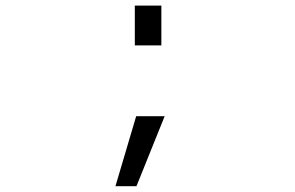

<svg xmlns="http://www.w3.org/2000/svg" viewBox="-20 -547 1040 678"><path d="M460.9 -136.7H561.5L461.9 110.4H387.7ZM456.1 -386.7V-527.3H549.8V-386.7Z"/></svg>

Font: Gen Shin Gothic Monospace Normal
Style: Regular
Weight: 350
Designer: [Source Han Sans]
Ryoko NISHIZUKA  (kana & ideographs); Paul D. Hunt (Latin, Greek & Cyrillic); Wenlong ZHANG  (bopomofo
Version: Version 1.002.20150607